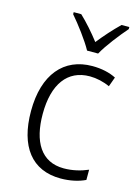

<svg xmlns="http://www.w3.org/2000/svg" viewBox="-118 -831 657 907"><g transform="rotate(15 211.0 -377.5)"><path d="M235 -606H289C313 -650 364 -715 399 -755V-765H361C326 -731 293 -694 262 -655C233 -693 196 -735 164 -765H127V-755C161 -716 211 -650 235 -606ZM270 10C317 10 359 0 390 -15V-65C355 -50 315 -40 272 -40C161 -40 110 -128 110 -263C110 -409 171 -492 280 -492C312 -492 348 -484 378 -470L395 -517C364 -533 324 -542 279 -542C140 -542 53 -442 53 -262C53 -89 129 10 270 10Z"/></g></svg>

Font: Noto Sans Malayalam SemiCondensed Light
Style: Regular
Weight: 300
Width: 4
Designer: Jelle Bosma - Monotype Design Team
Foundry: Monotype Imaging Inc.
Version: Version 2.104